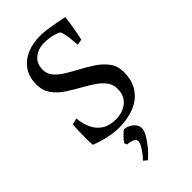

<svg xmlns="http://www.w3.org/2000/svg" viewBox="-279 -744 1082 1082"><g transform="rotate(-45 262.0 -203.0)"><path d="M248 -30Q303 -30 340 -60Q377 -90 377 -145Q377 -180 358 -205.5Q339 -231 308.5 -252Q278 -273 243 -292Q202 -315 162 -340.5Q122 -366 96 -401Q70 -436 70 -487Q70 -545 97.5 -585Q125 -625 172 -645.5Q219 -666 277 -666Q304 -666 335.5 -661.5Q367 -657 398 -651Q429 -645 454 -640Q453 -628 450 -606Q447 -584 442.5 -560Q438 -536 434.5 -516Q431 -496 428 -486L394 -480Q392 -509 388 -541.5Q384 -574 375 -597Q359 -608 329 -615Q299 -622 269 -622Q220 -622 187 -595.5Q154 -569 154 -520Q154 -487 174.5 -462.5Q195 -438 227.5 -418Q260 -398 297 -378Q339 -356 378.5 -330Q418 -304 443.5 -270Q469 -236 469 -187Q469 -119 437.5 -73.5Q406 -28 351.5 -6Q297 16 228 16Q199 16 166.5 10.5Q134 5 104.5 -4Q75 -13 55 -21Q54 -29 53.5 -44Q53 -59 53 -78Q53 -107 54 -137.5Q55 -168 57 -183L94 -192Q98 -148 114.5 -111Q131 -74 164 -52Q197 -30 248 -30ZM240 41Q258 42 276 51Q294 60 305.5 75Q317 90 317 109Q317 128 300.5 156Q284 184 260 212.5Q236 241 213 260L191 242Q212 221 232 191Q251 163 251 145Q251 120 193 114L186 98Q194 85 211 67Q228 49 240 41Z"/></g></svg>

Font: Buenard
Style: Regular
Weight: 400
Version: Version 2.000